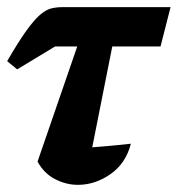

<svg xmlns="http://www.w3.org/2000/svg" viewBox="-24 -509 497 537"><path d="M24 -315 -4 -338Q28 -393 50 -423.5Q72 -454 88.5 -468Q105 -482 119.5 -485.5Q134 -489 150 -489H453L425 -379H290L234 -97Q261 -99 288 -101.5Q315 -104 342 -107Q328 -52 285 -22Q242 8 194 8Q161 8 130 -8Q99 -24 81 -57L192 -379H130Z"/></svg>

Font: Piazzolla
Style: Bold Italic
Weight: 700
Italic angle: -11.3°
Designer: Juan Pablo del Peral
Foundry: Huerta Tipografica
Version: Version 1.330